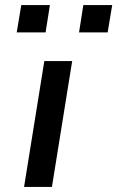

<svg xmlns="http://www.w3.org/2000/svg" viewBox="-20 -738 463 758"><path d="M75 0 155 -497H265L185 0ZM292 -610 309 -718H423L405 -610ZM46 -610 64 -718H177L160 -610Z"/></svg>

Font: Nunito Sans 7pt Expanded Medium
Style: Italic
Weight: 500
Width: 7
Italic angle: -9°
Designer: Vernon Adams
Foundry: Vernon Adams
Version: Version 3.101;gftools[0.9.27]